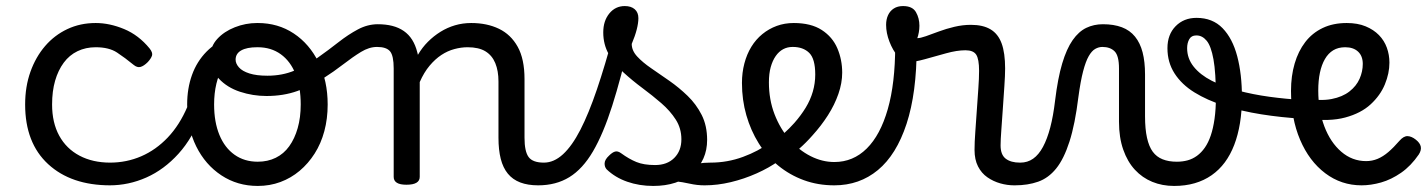

<svg xmlns="http://www.w3.org/2000/svg" viewBox="-20 -595 4712 634"><path d="M344 17Q215 17 139 -53Q63 -123 63 -250Q63 -309 80.5 -358Q98 -407 129 -443Q160 -479 202.5 -499Q245 -519 296 -519Q342 -519 390 -499Q438 -479 474 -435Q485 -421 482 -411.5Q479 -402 468 -390Q455 -377 444 -374Q433 -371 421 -381Q393 -404 366.5 -421.5Q340 -439 296 -439Q263 -439 236 -426Q209 -413 190.5 -388Q172 -363 162 -328.5Q152 -294 152 -250Q152 -190 175.5 -147Q199 -104 242.5 -81Q286 -58 344 -58Q358 -58 365.5 -46.5Q373 -35 373 -20.5Q373 -6 366 5.5Q359 17 344 17Z M342 17Q333 17 328.5 5.5Q324 -6 324 -20.5Q324 -35 329 -46.5Q334 -58 343 -58Q398 -58 446.5 -79Q495 -100 534 -141Q573 -182 599 -243Q604 -252 616.5 -249.5Q629 -247 639.5 -238Q650 -229 646 -219Q617 -140 569.5 -87.5Q522 -35 463.5 -9Q405 17 342 17Z M831 19Q764 19 711 -16Q658 -51 628 -111.5Q598 -172 598 -250Q598 -303 614 -347.5Q630 -392 662 -424.5Q694 -457 743 -475.5Q792 -494 858 -494Q871 -494 874.5 -483Q878 -472 873.5 -461Q869 -450 856 -450Q825 -450 798.5 -441Q772 -432 751.5 -415Q731 -398 716.5 -374Q702 -350 694.5 -318.5Q687 -287 687 -250Q687 -192 704.5 -149.5Q722 -107 754.5 -84Q787 -61 831 -61Q864 -61 890.5 -74Q917 -87 935 -112Q953 -137 963 -172Q973 -207 973 -250Q973 -308 956 -350.5Q939 -393 907 -416Q875 -439 831 -439Q812 -439 803 -451Q794 -463 794 -479Q794 -495 803 -507Q812 -519 831 -519Q898 -519 950 -484.5Q1002 -450 1032 -389Q1062 -328 1062 -250Q1062 -203 1051 -162Q1040 -121 1019 -88Q998 -55 969.5 -31Q941 -7 906 6Q871 19 831 19Z M860 -278Q815 -278 772.5 -292Q730 -306 702.5 -335.5Q675 -365 675 -410Q675 -442 697.5 -466.5Q720 -491 755.5 -505Q791 -519 829 -519Q848 -519 857.5 -507Q867 -495 867 -479Q867 -463 857.5 -451Q848 -439 829 -439Q795 -439 776.5 -428.5Q758 -418 758 -398Q758 -385 769 -372.5Q780 -360 803.5 -352.5Q827 -345 863 -345Q912 -345 952.5 -362Q993 -379 1029 -404.5Q1065 -430 1097.5 -455.5Q1130 -481 1162 -498Q1194 -515 1228 -515Q1247 -515 1256 -503.5Q1265 -492 1264 -477.5Q1263 -463 1253.5 -451.5Q1244 -440 1225 -440Q1199 -440 1172 -423.5Q1145 -407 1114 -383Q1083 -359 1045.5 -335Q1008 -311 962 -294.5Q916 -278 860 -278Z M1757 17Q1723 17 1698 7.5Q1673 -2 1657 -21.5Q1641 -41 1633.5 -70.5Q1626 -100 1626 -140V-326Q1626 -361 1615.5 -386.5Q1605 -412 1583 -425.5Q1561 -439 1524 -439Q1503 -439 1480.5 -433Q1458 -427 1437.5 -413.5Q1417 -400 1398.5 -378Q1380 -356 1366 -324V-11Q1366 2 1355 8.5Q1344 15 1322 15Q1301 15 1290.5 8.5Q1280 2 1280 -11V-369Q1280 -411 1268 -425.5Q1256 -440 1225 -440Q1210 -440 1203 -451.5Q1196 -463 1196 -477.5Q1196 -492 1204 -503.5Q1212 -515 1227 -515Q1254 -515 1275.5 -509.5Q1297 -504 1313.5 -492.5Q1330 -481 1341 -463.5Q1352 -446 1358 -422L1360 -414Q1374 -438 1393 -457Q1412 -476 1434.5 -490Q1457 -504 1482.5 -511.5Q1508 -519 1536 -519Q1588 -519 1627.5 -500Q1667 -481 1689.5 -440.5Q1712 -400 1712 -334V-140Q1712 -95 1725.5 -76.5Q1739 -58 1776 -58Q1790 -58 1797 -46.5Q1804 -35 1802.5 -20.5Q1801 -6 1790 5.5Q1779 17 1757 17Z M1757 17Q1738 17 1731.5 5.5Q1725 -6 1729 -20.5Q1733 -35 1745 -46.5Q1757 -58 1776 -58Q1809 -58 1839 -85.5Q1869 -113 1896.5 -166.5Q1924 -220 1951 -299.5Q1978 -379 2006 -483Q2011 -498 2025.5 -499.5Q2040 -501 2052.5 -493Q2065 -485 2061 -469Q2031 -338 2001.5 -245.5Q1972 -153 1938 -95Q1904 -37 1860 -10Q1816 17 1757 17Z M2306 17Q2282 17 2257.5 11.5Q2233 6 2209.5 3.5Q2186 1 2161 12L2182 -16Q2217 -34 2241.5 -43Q2266 -52 2285.5 -55Q2305 -58 2325 -58Q2334 -58 2336 -46.5Q2338 -35 2334 -20.5Q2330 -6 2322.5 5.5Q2315 17 2306 17ZM2137 19Q2091 19 2051 5Q2011 -9 1983 -36Q1976 -44 1976.5 -56Q1977 -68 1991 -81Q2002 -92 2011 -94.5Q2020 -97 2031 -89Q2057 -70 2081.5 -60Q2106 -50 2143 -50Q2183 -50 2206.5 -73.5Q2230 -97 2230 -135Q2230 -171 2211.5 -200Q2193 -229 2163.5 -254.5Q2134 -280 2101 -304.5Q2068 -329 2038.5 -356Q2009 -383 1990.5 -415.5Q1972 -448 1972 -488Q1972 -526 1992 -550.5Q2012 -575 2043 -575Q2064 -575 2076 -564.5Q2088 -554 2088 -535Q2088 -519 2082.5 -497.5Q2077 -476 2066 -450Q2066 -428 2084 -408.5Q2102 -389 2130.5 -369.5Q2159 -350 2190.5 -328Q2222 -306 2250.5 -278.5Q2279 -251 2297 -215.5Q2315 -180 2315 -133Q2315 -66 2266.5 -23.5Q2218 19 2137 19Z M2307 17Q2288 17 2281.5 5.5Q2275 -6 2279 -20.5Q2283 -35 2295 -46.5Q2307 -58 2326 -58Q2382 -58 2433.5 -77Q2485 -96 2522 -124Q2536 -133 2546 -128Q2556 -123 2561 -110.5Q2566 -98 2564.5 -84.5Q2563 -71 2552 -64Q2520 -41 2478.5 -22.5Q2437 -4 2393 6.5Q2349 17 2307 17Z M2526 -121Q2548 -136 2567.5 -153.5Q2587 -171 2603 -189Q2625 -214 2640.5 -239.5Q2656 -265 2664 -292.5Q2672 -320 2672 -349Q2672 -401 2652 -420.5Q2632 -440 2598 -440Q2584 -440 2577.5 -452Q2571 -464 2571.5 -479.5Q2572 -495 2579.5 -507Q2587 -519 2601 -519Q2658 -519 2693.5 -496Q2729 -473 2745 -435.5Q2761 -398 2761 -355Q2761 -321 2748.5 -285Q2736 -249 2714 -214.5Q2692 -180 2663 -148Q2642 -124 2618 -103Q2594 -82 2568 -64Z M2735 17Q2681 17 2634.5 0Q2588 -17 2550 -48Q2512 -79 2485.5 -121.5Q2459 -164 2444.5 -214.5Q2430 -265 2430 -321Q2430 -355 2438 -385.5Q2446 -416 2461 -440.5Q2476 -465 2497.5 -482.5Q2519 -500 2545 -509.5Q2571 -519 2601 -519Q2615 -519 2621.5 -507Q2628 -495 2627.5 -479.5Q2627 -464 2619 -452Q2611 -440 2597 -440Q2580 -440 2566 -432.5Q2552 -425 2541.5 -410Q2531 -395 2525 -373.5Q2519 -352 2519 -323Q2519 -266 2537.5 -218Q2556 -170 2587 -134.5Q2618 -99 2656.5 -79.5Q2695 -60 2735 -60Q2797 -60 2842 -104.5Q2887 -149 2911.5 -234.5Q2936 -320 2936 -443Q2936 -457 2946.5 -463.5Q2957 -470 2971.5 -469.5Q2986 -469 2996.5 -461.5Q3007 -454 3007 -440Q3007 -288 2973.5 -186Q2940 -84 2879 -33.5Q2818 17 2735 17Z M3329 17Q3306 17 3283 10.5Q3260 4 3240.5 -9.5Q3221 -23 3209.5 -45.5Q3198 -68 3198 -100Q3198 -125 3200.5 -159Q3203 -193 3205.5 -230.5Q3208 -268 3210.5 -302Q3213 -336 3213 -361Q3213 -400 3203.5 -414.5Q3194 -429 3168 -429Q3140 -429 3104 -419Q3068 -409 3034 -399.5Q3000 -390 2979 -390Q2961 -390 2944.5 -409.5Q2928 -429 2917 -457.5Q2906 -486 2906 -513Q2906 -531 2912.5 -545Q2919 -559 2931.5 -567Q2944 -575 2962 -575Q2993 -575 3004.5 -555Q3016 -535 3016 -510Q3016 -499 3014 -488Q3012 -477 3009 -469Q3019 -469 3037.5 -475.5Q3056 -482 3080 -491Q3104 -500 3131.5 -506.5Q3159 -513 3186 -513Q3226 -513 3251 -498Q3276 -483 3287.5 -451.5Q3299 -420 3299 -369Q3299 -346 3296.5 -310.5Q3294 -275 3291.5 -237Q3289 -199 3286.5 -166Q3284 -133 3284 -115Q3284 -84 3301 -71Q3318 -58 3348 -58Q3362 -58 3369 -46.5Q3376 -35 3374.5 -20.5Q3373 -6 3362 5.5Q3351 17 3329 17Z M3331 17Q3322 17 3318 5.5Q3314 -6 3316 -20.5Q3318 -35 3326 -46.5Q3334 -58 3349 -58Q3373 -58 3391.5 -71Q3410 -84 3424 -110Q3438 -136 3448 -174Q3458 -212 3464 -263Q3473 -337 3487.5 -385.5Q3502 -434 3522 -462.5Q3542 -491 3567 -503Q3592 -515 3622 -515Q3631 -515 3635.5 -503.5Q3640 -492 3639.5 -477.5Q3639 -463 3634 -451.5Q3629 -440 3620 -440Q3608 -440 3596.5 -433.5Q3585 -427 3575 -409.5Q3565 -392 3556.5 -359.5Q3548 -327 3541 -275Q3530 -185 3511.5 -127.5Q3493 -70 3467.5 -38.5Q3442 -7 3408 5Q3374 17 3331 17Z M3857 19Q3818 19 3785 5.5Q3752 -8 3727.5 -34.5Q3703 -61 3689 -101Q3675 -141 3675 -193V-369Q3675 -411 3660.5 -425.5Q3646 -440 3620 -440Q3604 -440 3595.5 -451.5Q3587 -463 3587 -477.5Q3587 -492 3596 -503.5Q3605 -515 3622 -515Q3658 -515 3684.5 -505Q3711 -495 3728 -474Q3745 -453 3753 -422Q3761 -391 3761 -349V-211Q3761 -169 3767.5 -140Q3774 -111 3786.5 -94Q3799 -77 3819 -69Q3839 -61 3866 -61Q3885 -61 3901.5 -65.5Q3918 -70 3932.5 -80.5Q3947 -91 3958.5 -107.5Q3970 -124 3978 -147.5Q3986 -171 3990.5 -202.5Q3995 -234 3995 -274Q3995 -355 3987 -399Q3979 -443 3964.5 -460.5Q3950 -478 3931 -478Q3915 -478 3908.5 -492.5Q3902 -507 3907.5 -521.5Q3913 -536 3931 -536Q3984 -536 4017 -502Q4050 -468 4065.5 -409Q4081 -350 4081 -274Q4081 -228 4074.5 -188.5Q4068 -149 4055.5 -116.5Q4043 -84 4024.5 -59Q4006 -34 3981 -16.5Q3956 1 3925 10Q3894 19 3857 19Z M4281 -203Q4211 -207 4145 -217.5Q4079 -228 4022.5 -246Q3966 -264 3924 -290Q3882 -316 3858.5 -352.5Q3835 -389 3835 -436Q3835 -481 3862 -508.5Q3889 -536 3931 -536Q3943 -536 3948 -521.5Q3953 -507 3949 -492.5Q3945 -478 3930 -478Q3914 -478 3907 -465.5Q3900 -453 3900 -436Q3900 -402 3921.5 -375Q3943 -348 3981 -328.5Q4019 -309 4068 -296Q4117 -283 4171.5 -275.5Q4226 -268 4281 -265Q4290 -265 4296.5 -255Q4303 -245 4305 -232.5Q4307 -220 4301.5 -211Q4296 -202 4281 -203Z M4476 17Q4409 17 4356 -23Q4303 -63 4273 -133.5Q4243 -204 4243 -295Q4243 -344 4255 -385Q4267 -426 4290 -456Q4313 -486 4347.5 -502.5Q4382 -519 4427 -519Q4463 -519 4489.5 -508Q4516 -497 4533.5 -479Q4551 -461 4559.5 -437.5Q4568 -414 4568 -388Q4568 -353 4553 -316.5Q4538 -280 4506 -250.5Q4474 -221 4422 -207Q4370 -193 4296 -203L4291 -270Q4341 -261 4377 -268Q4413 -275 4436 -293Q4459 -311 4469.5 -335Q4480 -359 4480 -384Q4480 -410 4464.5 -424.5Q4449 -439 4422 -439Q4399 -439 4382.5 -429Q4366 -419 4355 -400Q4344 -381 4338.5 -355Q4333 -329 4333 -296Q4333 -231 4353 -178Q4373 -125 4409 -94Q4445 -63 4491 -63Q4511 -63 4529 -70.5Q4547 -78 4564.5 -93Q4582 -108 4601 -130Q4615 -146 4628 -145.5Q4641 -145 4655 -134Q4669 -123 4671.5 -111Q4674 -99 4665 -85Q4639 -47 4606.5 -24.5Q4574 -2 4540.5 7.5Q4507 17 4476 17Z"/></svg>

Font: Playwrite PT
Style: Regular
Weight: 400
Designer: Veronika Burian, José Scaglione
Foundry: TypeTogether
Version: Version 1.002